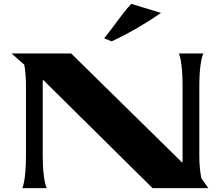

<svg xmlns="http://www.w3.org/2000/svg" viewBox="-20 -978 1157 998"><path d="M40 -700 106 -642C111 -616 115 -580 115 -530V-169C115 -38 96 0 96 0H223C223 0 202 -38 202 -169V-530C202 -542 202 -554 203 -564L773 0H1063L1027 -51C1021 -78 1016 -116 1016 -169V-530C1016 -662 1037 -700 1037 -700H910C910 -700 929 -662 929 -530V-169C929 -156 929 -143 928 -132L350 -700ZM521 -779 560 -763C652 -805 745 -861 817 -911L662 -958C612 -904 566 -832 521 -779Z"/></svg>

Font: Coconat
Style: Bold
Weight: 900
Width: 8
Designer: Sara Lavazza
Foundry: Collletttivo
Version: Version 1.000;Glyphs 3.2 (3217)